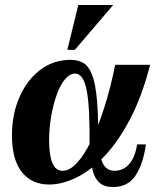

<svg xmlns="http://www.w3.org/2000/svg" viewBox="-20 -740 635 770"><path d="M177 0Q107 0 67.5 -50Q28 -100 28 -197Q28 -282 58 -350.5Q88 -419 141 -459.5Q194 -500 263 -500Q292 -500 313.5 -488Q335 -476 349 -441Q363 -406 369 -337.5Q375 -269 374 -155H339Q341 -307 328 -376Q315 -445 281 -445Q260 -445 241 -422.5Q222 -400 208 -361.5Q194 -323 185.5 -275Q177 -227 177 -177Q177 -118 190 -86.5Q203 -55 231 -55Q259 -55 288 -86Q317 -117 345 -173.5Q373 -230 398 -308Q423 -386 442 -480H582Q550 -355 502.5 -264Q455 -173 399.5 -114.5Q344 -56 286.5 -28Q229 0 177 0ZM434 10Q399 10 380.5 -6Q362 -22 354.5 -47Q347 -72 344.5 -101Q342 -130 339 -155H374Q382 -99 397 -77Q412 -55 440 -55Q461 -55 479.5 -66Q498 -77 511 -100.5Q524 -124 530 -161H565Q555 -85 524.5 -37.5Q494 10 434 10ZM434 -720 280 -540H250L294 -720Z"/></svg>

Font: Brygada 1918
Style: Bold Italic
Weight: 700
Italic angle: -8°
Designer: Mateusz Machalski | Borys Kosmynka | Przemek Hoffer
Foundry: NIEPODLEGLA 2018
Version: Version 3.006